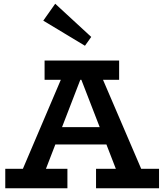

<svg xmlns="http://www.w3.org/2000/svg" viewBox="-20 -1011 882 1031"><path d="M66 -18 328.5 -633.9H511.1L775.3 -18H635.6L397.1 -633.6H431L193.3 -18ZM8.3 0V-104.6H342V0ZM237.8 -235.2 261.5 -328.3H572.1L594.1 -235.2ZM495.7 0V-104.6H834V0ZM219.4 -582.4V-686H619.7V-582.4ZM436.2 -765.3 212.4 -900.1 276.5 -990.9 469.9 -812.7Z"/></svg>

Font: BioRhyme ExtraBold
Style: Regular
Weight: 800
Designer: Aoife Mooney
Foundry: Aoife Mooney Type
Version: Version 1.600;gftools[0.9.33]